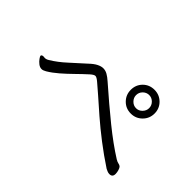

<svg xmlns="http://www.w3.org/2000/svg" viewBox="-76 -959 1153 1153"><g transform="rotate(45 500.0 -383.0)"><path d="M824 -557Q824 -515 794.5 -485.5Q765 -456 723 -456Q680 -456 651 -485.5Q622 -515 622 -557Q622 -600 651 -629Q680 -658 723 -658Q765 -658 794.5 -629Q824 -600 824 -557ZM723 -501Q745 -501 761.5 -518Q778 -535 778 -557Q778 -580 761.5 -596.5Q745 -613 723 -613Q700 -613 683.5 -596.5Q667 -580 667 -557Q667 -535 683.5 -518Q700 -501 723 -501ZM329 -486Q355 -511 376 -521.5Q397 -532 414 -532Q433 -532 450.5 -522Q468 -512 487 -495Q594 -401 685.5 -327Q777 -253 858 -202Q873 -193 883.5 -191.5Q894 -190 901 -183Q906 -178 910.5 -163.5Q915 -149 915 -135Q915 -108 889 -108Q880 -108 871.5 -111.5Q863 -115 855 -119Q785 -165 720 -215Q655 -265 601 -312Q547 -359 506.5 -395Q466 -431 445 -448Q424 -466 413 -466Q402 -466 382 -448Q350 -419 316.5 -386Q283 -353 249.5 -324Q216 -295 184 -276Q176 -272 169.5 -269Q163 -266 155 -266Q140 -266 126 -277Q112 -288 103 -301Q94 -314 94 -318Q94 -321 95 -322Q101 -330 116 -327.5Q131 -325 147 -335Q195 -364 241 -406.5Q287 -449 329 -486Z"/></g></svg>

Font: QiushuiShotai Bright
Style: Regular
Weight: 400
Designer: Christian Thalmann (Catharsis Fonts)
Version: Version 1.250;